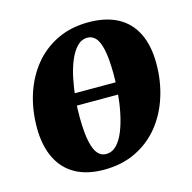

<svg xmlns="http://www.w3.org/2000/svg" viewBox="-89 -651 754 754"><g transform="rotate(-15 288.0 -274.0)"><path d="M403 -257H180L187 -306H408.5ZM333.5 -561.5Q403.5 -561.5 451.5 -536Q499.5 -510.5 524.5 -460.8Q549.5 -411 550 -339Q550.5 -267 530.2 -203Q510 -139 470.8 -90.2Q431.5 -41.5 374.5 -13.8Q317.5 14 244.5 14Q176.5 14 129.2 -12Q82 -38 57.2 -88.2Q32.5 -138.5 31.5 -209.5Q31 -283 51.2 -346.8Q71.5 -410.5 110.5 -458.8Q149.5 -507 205.8 -534.2Q262 -561.5 333.5 -561.5ZM314.5 -504Q290 -504 271.8 -485Q253.5 -466 240.5 -434.5Q227.5 -403 219.5 -364.2Q211.5 -325.5 207.8 -284.8Q204 -244 204.5 -208Q205 -145.5 213 -109.5Q221 -73.5 235 -58.5Q249 -43.5 267.5 -43.5Q292.5 -43.5 310.8 -62.2Q329 -81 341.8 -112.8Q354.5 -144.5 362.5 -183.5Q370.5 -222.5 374 -263.2Q377.5 -304 377 -341Q376.5 -404.5 368.5 -440Q360.5 -475.5 346.8 -489.8Q333 -504 314.5 -504Z"/></g></svg>

Font: Merriweather 36pt Black
Style: Italic
Weight: 900
Italic angle: -7.8°
Version: Version 2.101